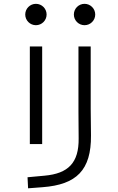

<svg xmlns="http://www.w3.org/2000/svg" viewBox="-20 -764 626 1018"><path d="M128.9 234.4 206.1 228.5C385.3 214.8 463.9 138.7 462.4 -45.9L460.9 -187.5V-517.6H396V-170.9L397 -30.3C398.4 99.1 342.3 156.2 215.8 167.5L126 175.8ZM138.2 0H203.6V-517.6H138.2ZM170.4 -630.4C201.7 -630.4 227.1 -655.8 227.1 -687C227.1 -718.3 201.7 -743.7 170.4 -743.7C139.2 -743.7 113.8 -718.3 113.8 -687C113.8 -655.8 139.2 -630.4 170.4 -630.4ZM428.2 -630.4C459.5 -630.4 484.9 -655.8 484.9 -687C484.9 -718.3 459.5 -743.7 428.2 -743.7C397 -743.7 371.6 -718.3 371.6 -687C371.6 -655.8 397 -630.4 428.2 -630.4Z"/></svg>

Font: Cascadia Code PL Light
Style: Regular
Weight: 300
Monospace: yes
Designer: Aaron Bell
Foundry: Saja Typeworks
Version: Version 2404.023